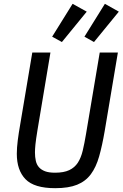

<svg xmlns="http://www.w3.org/2000/svg" viewBox="-20 -973 642 1005"><path d="M244 -698 176 -291Q168 -242 165.5 -217Q163 -192 163 -175Q163 -151 167.5 -131Q172 -111 184 -97.5Q196 -84 216 -76.5Q236 -69 268 -69Q314 -69 342.5 -82.5Q371 -96 387.5 -121.5Q404 -147 413 -184.5Q422 -222 430 -270L502 -698H597L528 -287Q515 -211 499 -154.5Q483 -98 455.5 -61Q428 -24 383.5 -6Q339 12 269 12Q159 12 113.5 -35Q68 -82 68 -168Q68 -199 73 -238.5Q78 -278 85 -317L149 -698ZM304 -753 253 -781 360 -953 434 -912ZM472 -753 422 -781 529 -953 602 -912Z"/></svg>

Font: IBM Plex Mono Text
Style: Italic
Weight: 450
Italic angle: -9°
Monospace: yes
Designer: Mike Abbink, Paul van der Laan, Pieter van Rosmalen
Foundry: Bold Monday
Version: Version 2.1